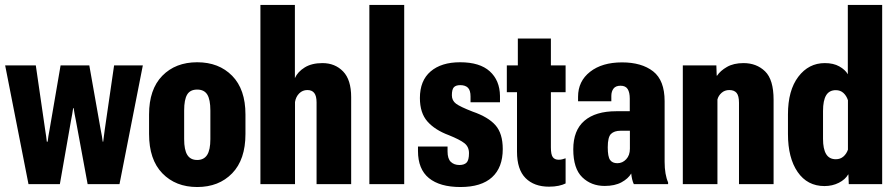

<svg xmlns="http://www.w3.org/2000/svg" viewBox="-20 -751 3655 783"><path d="M1 -484.4 96.2 0H224.1L269.5 -258.8Q272 -270.5 274.4 -285.2Q276.9 -299.8 278.3 -310.1H280.3Q281.7 -299.8 284.4 -285.2Q287.1 -270.5 289.6 -258.8L337.4 0H467.3L562.5 -484.4H445.3L407.2 -222.2Q405.3 -208.5 403.8 -196.5Q402.3 -184.6 400.9 -173.3H398.9Q397.5 -184.6 395.5 -196.5Q393.6 -208.5 390.6 -222.2L344.2 -484.4H227.1L182.1 -222.2Q179.2 -208.5 177.5 -196.5Q175.8 -184.6 174.3 -173.3H170.9Q169.9 -184.6 168 -196.5Q166 -208.5 164.1 -222.2L126 -484.4Z M587.9 -204.6Q587.9 -100.1 642.1 -44.2Q696.3 11.7 784.2 11.7Q872.6 11.7 926.8 -44.2Q981 -100.1 981 -204.6V-284.2Q981 -386.7 926.8 -441.9Q872.6 -497.1 784.2 -497.1Q695.8 -497.1 641.8 -441.9Q587.9 -386.7 587.9 -284.2ZM731 -300.3Q731 -344.7 743.2 -365.2Q755.4 -385.7 784.2 -385.7Q812.5 -385.7 825.2 -365.5Q837.9 -345.2 837.9 -300.3V-183.6Q837.9 -139.6 824.7 -119.1Q811.5 -98.6 784.2 -98.6Q756.8 -98.6 743.9 -119.1Q731 -139.6 731 -183.6Z M1042 0H1183.1V-335Q1186.5 -356.4 1200.2 -370.1Q1213.9 -383.8 1233.4 -383.8Q1252.4 -383.8 1261.7 -371.6Q1271 -359.4 1271 -333.5V0H1412.1V-355Q1412.1 -425.8 1379.2 -459.7Q1346.2 -493.7 1294.9 -493.7Q1251.5 -493.7 1222.9 -476.1Q1194.3 -458.5 1182.6 -432.6V-731H1042Z M1486.3 0H1628.4V-731H1486.3Z M1684.6 -153.3V-135.3Q1684.6 -61 1729.2 -24.7Q1773.9 11.7 1857.9 11.7Q1942.9 11.7 1986.6 -28.1Q2030.3 -67.9 2030.3 -143.1Q2030.3 -206.5 2000.7 -240.2Q1971.2 -273.9 1907.2 -295.9Q1856.9 -315.4 1839.8 -328.1Q1822.8 -340.8 1822.8 -362.3Q1822.8 -386.2 1830.8 -395Q1838.9 -403.8 1856.9 -403.8Q1877.4 -403.8 1888.2 -393.3Q1898.9 -382.8 1898.9 -357.4V-334H2019V-359.9Q2018.1 -423.3 1977.3 -460.2Q1936.5 -497.1 1856.4 -497.1Q1779.8 -497.1 1736.1 -459.7Q1692.4 -422.4 1692.4 -351.1Q1692.4 -290.5 1723.1 -255.6Q1753.9 -220.7 1810.5 -199.7Q1855.5 -181.6 1874 -167Q1892.6 -152.3 1892.6 -126.5Q1892.6 -97.7 1882.8 -87.9Q1873 -78.1 1853.5 -78.1Q1832 -78.1 1818.6 -90.8Q1805.2 -103.5 1805.2 -133.3V-153.3Z M2046.9 -375H2286.6V-484.4H2046.9ZM2088.4 -132.3Q2088.4 -59.6 2123.3 -24.7Q2158.2 10.3 2218.8 10.3Q2240.7 10.3 2258.1 6.6Q2275.4 2.9 2286.6 -2.9V-105.5Q2279.3 -103 2272.9 -101.3Q2266.6 -99.6 2258.3 -99.6Q2242.2 -99.6 2234.4 -110.1Q2226.6 -120.6 2226.6 -149.9V-593.8H2091.8V-455.6L2088.4 -445.3Z M2317.9 -142.1Q2317.9 -63.5 2354.5 -28.1Q2391.1 7.3 2445.8 7.3Q2487.3 7.3 2514.6 -7.6Q2542 -22.5 2554.2 -43.5Q2555.2 -31.7 2558.1 -19.5Q2561 -7.3 2564.9 0H2704.6V-7.3Q2697.8 -22.5 2694.1 -43.7Q2690.4 -64.9 2690.4 -91.3V-338.4Q2690.4 -423.3 2643.6 -460Q2596.7 -496.6 2516.6 -496.6Q2435.5 -496.6 2386.5 -458.3Q2337.4 -419.9 2337.4 -356.4V-337.9H2473.1V-359.9Q2473.1 -377.9 2481.9 -389.6Q2490.7 -401.4 2510.7 -401.4Q2531.2 -401.4 2539.8 -387.7Q2548.3 -374 2548.3 -349.1V-297.4H2493.2Q2408.7 -297.4 2363.3 -258.5Q2317.9 -219.7 2317.9 -142.1ZM2458.5 -150.4Q2458.5 -191.9 2471.7 -204.8Q2484.9 -217.8 2510.7 -217.8H2548.8V-144.5Q2548.8 -117.7 2533.7 -101.6Q2518.6 -85.4 2497.6 -85.4Q2477.5 -85.4 2468 -98.6Q2458.5 -111.8 2458.5 -150.4Z M2764.6 0H2905.8V-345.2Q2909.7 -360.8 2922.6 -372.3Q2935.5 -383.8 2954.1 -383.8Q2974.1 -383.8 2983.9 -372.1Q2993.7 -360.4 2993.7 -331.5V0H3134.8V-344.2Q3134.8 -426.3 3100.1 -460Q3065.4 -493.7 3012.2 -493.7Q2971.7 -493.7 2944.6 -478Q2917.5 -462.4 2904.3 -442.4H2902.8L2901.4 -484.4H2764.6Z M3193.4 -204.6Q3193.4 -106.9 3232.9 -49.6Q3272.5 7.8 3342.3 7.8Q3374.5 7.8 3400.9 -5.6Q3427.2 -19 3439 -39.6H3439.9L3441.4 0H3577.6V-731H3437.5V-448.2Q3426.8 -466.8 3402.8 -480.2Q3378.9 -493.7 3343.8 -493.7Q3277.8 -493.7 3235.6 -438Q3193.4 -382.3 3193.4 -284.7ZM3336.4 -184.6V-298.3Q3336.4 -341.3 3349.1 -362.3Q3361.8 -383.3 3388.7 -383.3Q3407.2 -383.3 3419.7 -371.8Q3432.1 -360.4 3438 -342.3V-140.6Q3432.1 -123.5 3419.4 -112.5Q3406.7 -101.6 3388.7 -101.6Q3361.8 -101.6 3349.1 -122.6Q3336.4 -143.6 3336.4 -184.6Z"/></svg>

Font: Roboto Flex
Style: wght 700 wdth 25 opsz 34 GRAD 0.00 slnt 0.00 XTRA 468 XOPQ 96 YOPQ 79 YTLC 514 YTUC 712 YTAS 750 YTDE -203.00 YTFI 738
Weight: 700
Width: 1
Designer: Berlow after Robertson
Foundry: Google
Version: Version 3.100